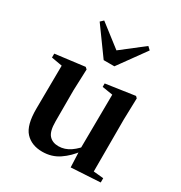

<svg xmlns="http://www.w3.org/2000/svg" viewBox="-195 -977 1068 1132"><g transform="rotate(30 339.0 -410.5)"><path d="M255.7 16.2Q182.1 16.2 140.2 -29.3Q98.3 -74.7 99.3 -187.9L102 -497.7L132 -475.4L28.4 -493.5V-520.2L228 -545.4L240.2 -534.8L234.7 -388.7V-177.8Q234.7 -111 257.7 -85.3Q280.7 -59.5 321.8 -59.5Q364.7 -59.5 402.5 -85.8Q440.3 -112.1 469.6 -153.8L503.2 -103H456Q418.4 -51 368.8 -17.4Q319.2 16.2 255.7 16.2ZM447.6 12.4 442.4 -109.4V-111.9L445.6 -481.6L373.7 -493.2V-516.6L570.9 -545.4L581.6 -534.8L577.6 -388.7V-35L645.6 -28.5V0.7ZM185.9 -836.7 373 -691.7H299.7L486.3 -836.7L506.4 -817.8L372.7 -632.7H299.9L165.8 -817.8Z"/></g></svg>

Font: Noto Serif SC ExtraLight
Style: Regular
Weight: 200
Designer: Ryoko NISHIZUKA 西塚涼子 (kana & ideographs); Frank Grießhammer (Latin, Greek & Cyrillic); Wenlong ZHANG 张文龙 (bopomofo); San
Foundry: Adobe
Version: Version 2.002-H1;hotconv 1.1.0;makeotfexe 2.6.0